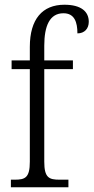

<svg xmlns="http://www.w3.org/2000/svg" viewBox="-20 -791 395 811"><path d="M26 0H269V-32H232C187 -32 167 -40 167 -108V-499H288V-536H167V-598C167 -682 190 -735 248 -735C295 -735 307 -697 307 -650C337 -650 355 -670 355 -699C355 -742 323 -771 252 -771C159 -771 106 -710 106 -593V-536H29V-499H106V-108C106 -40 86 -32 42 -32H26Z"/></svg>

Font: Noto Serif Georgian Condensed Light
Style: Regular
Weight: 300
Width: 3
Designer: Monotype Design Team, Akaki Razmadze
Foundry: Google LLC
Version: Version 2.003